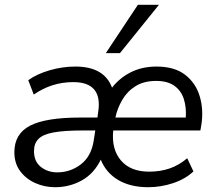

<svg xmlns="http://www.w3.org/2000/svg" viewBox="-20 -773 901 802"><path d="M210 9Q166 9 127 -8.5Q88 -26 64 -58.5Q40 -91 40 -137Q40 -214 105.5 -248Q171 -282 315 -282H387L390 -304Q410 -430 286 -430Q196 -430 121 -378L98 -438Q134 -464 187.5 -479.5Q241 -495 295 -495Q415 -495 448 -407Q480 -448 527 -471.5Q574 -495 634 -495Q709 -495 753.5 -460.5Q798 -426 814.5 -370Q831 -314 821 -251L817 -228H453Q445 -150 485 -103Q525 -56 603 -56Q650 -56 689 -69.5Q728 -83 762 -112L788 -57Q754 -25 703 -8Q652 9 599 9Q525 9 474 -21Q423 -51 401 -106Q372 -47 321 -19Q270 9 210 9ZM632 -435Q581 -435 546 -413Q511 -391 490.5 -355.5Q470 -320 462 -282H756Q759 -324 748 -359Q737 -394 708.5 -414.5Q680 -435 632 -435ZM219 -53Q273 -53 316.5 -85.5Q360 -118 371 -183L378 -228H326Q249 -228 204.5 -220Q160 -212 141 -193Q122 -174 122 -142Q122 -98 151 -75.5Q180 -53 219 -53ZM422 -551 556 -753H644L481 -551Z"/></svg>

Font: Nunito Sans
Style: Italic
Weight: 400
Italic angle: -9°
Designer: Vernon Adams
Foundry: Vernon Adams
Version: Version 3.006; ttfautohint (v1.8.3)